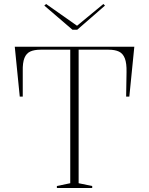

<svg xmlns="http://www.w3.org/2000/svg" viewBox="-20 -942 747 962"><path d="M265 0V-10L332 -24V-693H183Q152 -693 132 -684Q112 -675 102.5 -651.5Q93 -628 94 -585V-458H79L54 -708H653L628 -458H612L614 -580Q615 -625 605.5 -649.5Q596 -674 576 -683.5Q556 -693 524 -693H374V-24L442 -10V0ZM498 -922 506 -914 367 -793H343L202 -914L211 -922L366 -813Z"/></svg>

Font: Kalnia ExtraLight
Style: Regular
Weight: 250
Designer: Frida Medrano
Foundry: Frida Medrano
Version: Version 1.105